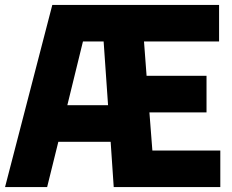

<svg xmlns="http://www.w3.org/2000/svg" viewBox="-22 -760 942 780"><path d="M597 -148.5H873V0H440L427.5 -184H215L169.5 0H-1.5L190.5 -740H868V-591.5H563L573.5 -452H817V-303.5H585ZM251.5 -332.5H417L399 -591.5H315Z"/></svg>

Font: Encode Sans Condensed ExtraBold
Style: Regular
Weight: 800
Width: 3
Designer: Multiple Designers
Foundry: Impallari Type
Version: Version 2.000